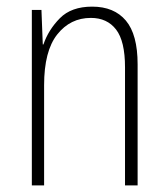

<svg xmlns="http://www.w3.org/2000/svg" viewBox="-20 -559 507 579"><path d="M258 -539Q324 -539 359.5 -497Q395 -455 395 -365V0H357V-356Q357 -435 330 -470Q303 -505 254 -505Q192 -505 152.5 -455Q113 -405 113 -302V0H76V-529H105L109 -425H111Q126 -469 160.5 -504Q195 -539 258 -539Z"/></svg>

Font: Noto Sans Telugu Condensed ExtraLight
Style: Regular
Weight: 200
Width: 3
Designer: Jelle Bosma - Monotype Design Team
Foundry: Monotype Imaging Inc.
Version: Version 2.005; ttfautohint (v1.8.4.7-5d5b)